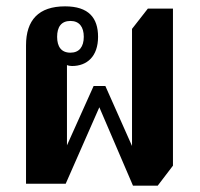

<svg xmlns="http://www.w3.org/2000/svg" viewBox="-20 -579 629 605"><path d="M399 6H477L525 -57V-552H446L396 -488V-119L312 -308H275L191 -121V-374C195 -372 202 -371 207 -371C254 -371 289 -401 289 -463C289 -523 259 -559 185 -559C102 -559 62 -516 62 -436V0H187L293 -241ZM202 -413C173 -413 160 -432 160 -463C160 -494 173 -513 202 -513C230 -513 244 -494 244 -463C244 -432 230 -413 202 -413Z"/></svg>

Font: Noto Serif Thai Condensed
Style: Bold
Weight: 700
Width: 3
Designer: Monotype Design Team
Foundry: Monotype Imaging Inc.
Version: Version 2.002